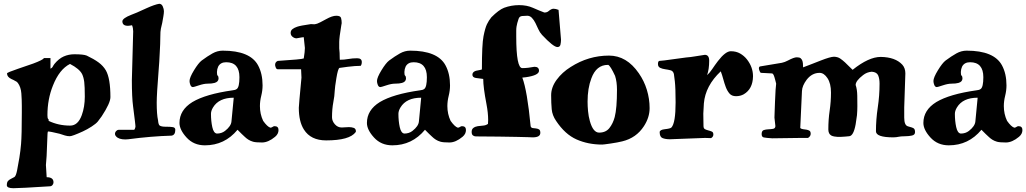

<svg xmlns="http://www.w3.org/2000/svg" viewBox="-20 -719 5409 1012"><path d="M242 263Q85 273 50.5 273Q16 273 16 257Q16 241 23 234Q30 227 39 223Q48 219 56 214Q64 209 70 179.5Q76 150 82 113Q88 76 91 40Q95 -8 95 -125V-161Q95 -194 92.5 -227Q90 -260 74 -282Q69 -289 59 -293Q51 -298 41 -302Q17 -313 17 -332Q17 -337 75 -356.5Q133 -376 155 -384Q206 -403 212 -413H246V-357Q255 -361 258 -367.5Q261 -374 267 -382Q290 -410 316 -421.5Q342 -433 372 -433Q420 -433 437 -426Q475 -408 499.5 -390Q524 -372 538 -348Q562 -306 562 -207Q562 -176 516 -106Q505 -90 495.5 -78.5Q486 -67 463 -52Q440 -37 416 -26Q361 -1 348 -1Q335 -1 322 -5Q309 -10 294 -14Q245 -26 233 -26Q230 -26 229 22Q226 120 222 151L226 215Q262 215 262 242Q262 250 256.5 256.5Q251 263 242 263ZM236 -82Q288 -57 349 -57Q350 -57 350 -57Q391 -57 411 -112Q427 -156 427 -209.5Q427 -263 424 -287Q421 -311 413 -328Q399 -356 349 -382Q293 -354 259 -268Q230 -196 230 -112Q230 -96 233.5 -92.5Q237 -89 237 -86.5Q237 -84 236.5 -84Q236 -84 236 -83Z M656 15 641 16Q606 16 592 0Q586 -6 586 -13Q586 -22 593 -29Q599 -35 606 -35H687Q689 -35 691.5 -42Q694 -49 694 -52.5Q694 -56 693 -64Q692 -72 691 -82Q688 -110 681.5 -158Q675 -206 675 -296L682 -554Q682 -571 676 -586Q661 -583 654 -583Q625 -583 625 -607Q626 -623 672 -641L702 -653L753 -676Q795 -695 819 -699Q832 -699 838 -685Q844 -671 844 -660Q844 -649 841 -632Q838 -615 835 -598L828 -568Q825 -555 825 -523Q825 -491 822 -442Q820 -393 816 -347Q806 -222 806 -178Q806 -116 813 -85Q815 -61 822 -57Q831 -51 854 -51H860Q877 -51 890.5 -49Q904 -47 904 -35Q904 -7 884 -4Q777 -1 656 15Z M1242 -312Q1242 -391 1172 -391Q1142 -391 1130 -368Q1124 -355 1123.5 -339.5Q1123 -324 1127.5 -320Q1132 -316 1132 -306Q1132 -288 1111 -282Q1098 -278 1073 -278Q1055 -278 1028 -269Q1001 -260 997 -260Q988 -260 983.5 -271Q979 -282 979 -292Q979 -310 1002.5 -348.5Q1026 -387 1043 -400Q1074 -423 1100 -437.5Q1126 -452 1154 -452Q1298 -452 1340 -375Q1364 -331 1364 -269Q1364 -242 1357 -214Q1350 -186 1350 -160Q1350 -118 1367 -82Q1389 -51 1405 -46Q1411 -46 1416.5 -50Q1422 -54 1427 -54Q1448 -54 1448 -33.5Q1448 -13 1430 2Q1394 32 1361 32Q1328 32 1314 28Q1300 24 1289 17Q1278 10 1270 2L1254 -13L1239 -28Q1233 -35 1232 -35Q1164 47 1060 47Q1001 47 963.5 6Q926 -35 926 -71Q926 -139 994 -181Q1064 -223 1206 -243Q1220 -244 1228 -250Q1242 -260 1242 -312ZM1103 -153Q1092 -135 1092 -119Q1092 -81 1099 -49Q1106 -17 1123 -15Q1148 -15 1166 -29Q1198 -54 1200 -79L1212 -204Q1134 -204 1103 -153Z M1587 -466 1581 -523H1580Q1575 -523 1543 -517Q1532 -517 1522 -525Q1512 -533 1512 -545.5Q1512 -558 1521.5 -565.5Q1531 -573 1546 -578Q1563 -584 1619 -592L1637 -591Q1653 -593 1669 -602L1699 -618Q1731 -636 1752.5 -636Q1774 -636 1777.5 -624.5Q1781 -613 1781 -597L1779 -586Q1768 -520 1768 -498Q1768 -476 1768 -464L1770 -440Q1770 -428 1770.5 -418Q1771 -408 1771 -404Q1794 -404 1816 -408Q1838 -412 1862.5 -412Q1887 -412 1887 -392Q1887 -379 1881 -372Q1853 -372 1813 -367Q1773 -362 1769 -361Q1761 -356 1753 -307Q1745 -258 1744.5 -242.5Q1744 -227 1742 -212Q1740 -197 1737 -181Q1730 -144 1730 -101Q1730 -81 1745 -64Q1760 -47 1781 -47L1819 -49Q1833 -49 1844.5 -45Q1856 -41 1856 -26Q1856 -25 1855 -24V-23Q1823 21 1699 21Q1618 21 1582 -36Q1555 -78 1555 -151Q1555 -163 1569 -310L1567 -354H1444Q1437 -354 1433.5 -363Q1430 -372 1430 -377Q1430 -392 1444 -398Q1571 -406 1581 -411Q1587 -447 1587 -466Z M2230 -312Q2230 -391 2160 -391Q2130 -391 2118 -368Q2112 -355 2111.5 -339.5Q2111 -324 2115.5 -320Q2120 -316 2120 -306Q2120 -288 2099 -282Q2086 -278 2061 -278Q2043 -278 2016 -269Q1989 -260 1985 -260Q1976 -260 1971.5 -271Q1967 -282 1967 -292Q1967 -310 1990.5 -348.5Q2014 -387 2031 -400Q2062 -423 2088 -437.5Q2114 -452 2142 -452Q2286 -452 2328 -375Q2352 -331 2352 -269Q2352 -242 2345 -214Q2338 -186 2338 -160Q2338 -118 2355 -82Q2377 -51 2393 -46Q2399 -46 2404.5 -50Q2410 -54 2415 -54Q2436 -54 2436 -33.5Q2436 -13 2418 2Q2382 32 2349 32Q2316 32 2302 28Q2288 24 2277 17Q2266 10 2258 2L2242 -13L2227 -28Q2221 -35 2220 -35Q2152 47 2048 47Q1989 47 1951.5 6Q1914 -35 1914 -71Q1914 -139 1982 -181Q2052 -223 2194 -243Q2208 -244 2216 -250Q2230 -260 2230 -312ZM2091 -153Q2080 -135 2080 -119Q2080 -81 2087 -49Q2094 -17 2111 -15Q2136 -15 2154 -29Q2186 -54 2188 -79L2200 -204Q2122 -204 2091 -153Z M2828 -19Q2828 5 2788 5Q2786 5 2764 4Q2742 3 2703 2.5Q2664 2 2609 1Q2554 0 2488 0Q2480 0 2473 -5Q2466 -10 2466 -24Q2466 -38 2475.5 -45Q2485 -52 2498.5 -54Q2512 -56 2526.5 -57Q2541 -58 2552 -66L2553 -87Q2553 -124 2544 -171Q2527 -259 2527 -303Q2507 -305 2488.5 -308Q2470 -311 2470 -325Q2470 -345 2504 -349Q2512 -350 2520 -353Q2520 -485 2528.5 -528Q2537 -571 2546.5 -591Q2556 -611 2570 -628Q2609 -667 2637 -678Q2675 -692 2716 -692Q2757 -692 2788.5 -678Q2820 -664 2849 -653Q2863 -653 2871 -660Q2886 -673 2897.5 -673Q2909 -673 2924 -667L2937 -510Q2937 -496 2934 -483.5Q2931 -471 2918 -471Q2897 -471 2837 -535Q2825 -548 2817.5 -565Q2810 -582 2802 -598Q2794 -614 2783.5 -625Q2773 -636 2759 -636Q2745 -636 2731.5 -634.5Q2718 -633 2713.5 -620Q2709 -607 2706.5 -597.5Q2704 -588 2702.5 -578.5Q2701 -569 2701 -557V-527Q2701 -360 2733 -360Q2749 -360 2765 -362Q2793 -366 2797 -367Q2821 -367 2821 -346Q2821 -322 2752 -312Q2738 -310 2733 -310Q2759 -241 2777 -53Q2780 -45 2788 -44Q2796 -43 2805 -42Q2814 -41 2821 -37Q2828 -33 2828 -19Z M2911 -82Q2891 -111 2888 -143Q2885 -175 2885 -217Q2885 -259 2914 -298.5Q2943 -338 2988 -366Q3082 -426 3190 -426Q3283 -426 3347 -333Q3375 -293 3389.5 -245.5Q3404 -198 3404 -149Q3404 -100 3374 -54Q3334 8 3260 26Q3236 32 3198.5 37.5Q3161 43 3154 43Q3080 43 3019 16Q2958 -11 2911 -82ZM3077 -183Q3077 -160 3079.5 -133Q3082 -106 3089 -81Q3106 -20 3138 -20Q3173 -20 3192 -44Q3211 -68 3220 -102Q3232 -148 3232 -246Q3232 -288 3222 -319Q3198 -371 3186 -377Q3185 -377 3184 -377Q3123 -377 3097 -306Q3077 -254 3077 -183Z M3696 8 3511 15Q3488 15 3472.5 9Q3457 3 3457 -23Q3458 -35 3484 -38Q3513 -41 3519 -47Q3541 -71 3541 -179Q3541 -254 3537 -290Q3533 -326 3532 -329Q3528 -345 3514.5 -348.5Q3501 -352 3486 -354Q3471 -356 3459.5 -361.5Q3448 -367 3448 -381.5Q3448 -396 3455 -398Q3475 -399 3522 -406L3596 -416Q3622 -418 3644 -422Q3690 -430 3695 -430Q3718 -430 3718 -399Q3718 -354 3707 -323Q3720 -334 3734 -355Q3748 -376 3764 -397Q3804 -449 3832 -449Q3860 -449 3881 -437Q3902 -425 3917 -406Q3949 -365 3949 -317Q3948 -250 3900 -222Q3882 -212 3859.5 -212Q3837 -212 3825 -226Q3813 -240 3805.5 -260Q3798 -280 3792 -302.5Q3786 -325 3779 -343Q3698 -267 3690 -174Q3688 -147 3687 -120L3688 -55Q3688 -42 3696 -38Q3704 -34 3714 -31.5Q3724 -29 3732 -25.5Q3740 -22 3740 -10Q3740 2 3728 9Z M4200 8 4050 10Q4018 8 4006 5.5Q3994 3 3994.5 -13.5Q3995 -30 4006 -33.5Q4017 -37 4030.5 -37.5Q4044 -38 4055 -40Q4066 -42 4067 -54L4062 -99Q4062 -105 4063 -129.5Q4064 -154 4065 -184Q4068 -260 4071 -278L4067 -294L4062 -312Q4056 -332 4049 -332L3992 -335Q3987 -335 3983.5 -345Q3980 -355 3980 -358Q3980 -368 3987 -369L4101 -388Q4116 -391 4133 -400Q4165 -417 4179.5 -417Q4194 -417 4200 -412Q4206 -407 4209 -399Q4213 -388 4213 -364Q4236 -372 4260 -382Q4284 -392 4306 -400Q4357 -420 4376 -420Q4377 -420 4377 -420Q4396 -419 4408.5 -410.5Q4421 -402 4433.5 -390.5Q4446 -379 4456.5 -368Q4467 -357 4474 -351Q4559 -419 4622 -419Q4699 -418 4736 -378Q4752 -360 4752 -332L4746 -153V-99Q4746 -58 4766 -53Q4790 -47 4796.5 -42Q4803 -37 4803 -22.5Q4803 -8 4786.5 -4.5Q4770 -1 4753.5 -1Q4737 -1 4729.5 0Q4722 1 4716 2L4704 4Q4698 5 4689 5Q4597 5 4597 -27Q4597 -89 4606.5 -152Q4616 -215 4616 -278Q4616 -305 4608.5 -322Q4601 -339 4575 -341Q4549 -339 4529 -323Q4490 -293 4490 -271Q4498 -248 4498.5 -214.5Q4499 -181 4499 -159Q4499 -137 4497 -112Q4494 -88 4490 -64Q4479 -3 4456 -1Q4451 0 4434.5 1Q4418 2 4410.5 2.5Q4403 3 4395.5 2.5Q4388 2 4378 0.5Q4368 -1 4361 -5Q4346 -14 4346 -37Q4346 -89 4353 -136Q4360 -183 4360 -231Q4360 -279 4341.5 -307Q4323 -335 4300 -335Q4260 -335 4232 -299Q4208 -267 4207 -239L4198 -44Q4204 -39 4213 -38Q4222 -37 4231 -35.5Q4240 -34 4246.5 -30Q4253 -26 4253 -13.5Q4253 -1 4239 8Z M5163 -312Q5163 -391 5093 -391Q5063 -391 5051 -368Q5045 -355 5044.5 -339.5Q5044 -324 5048.5 -320Q5053 -316 5053 -306Q5053 -288 5032 -282Q5019 -278 4994 -278Q4976 -278 4949 -269Q4922 -260 4918 -260Q4909 -260 4904.5 -271Q4900 -282 4900 -292Q4900 -310 4923.5 -348.5Q4947 -387 4964 -400Q4995 -423 5021 -437.5Q5047 -452 5075 -452Q5219 -452 5261 -375Q5285 -331 5285 -269Q5285 -242 5278 -214Q5271 -186 5271 -160Q5271 -118 5288 -82Q5310 -51 5326 -46Q5332 -46 5337.5 -50Q5343 -54 5348 -54Q5369 -54 5369 -33.5Q5369 -13 5351 2Q5315 32 5282 32Q5249 32 5235 28Q5221 24 5210 17Q5199 10 5191 2L5175 -13L5160 -28Q5154 -35 5153 -35Q5085 47 4981 47Q4922 47 4884.5 6Q4847 -35 4847 -71Q4847 -139 4915 -181Q4985 -223 5127 -243Q5141 -244 5149 -250Q5163 -260 5163 -312ZM5024 -153Q5013 -135 5013 -119Q5013 -81 5020 -49Q5027 -17 5044 -15Q5069 -15 5087 -29Q5119 -54 5121 -79L5133 -204Q5055 -204 5024 -153Z"/></svg>

Font: Miltonian Tattoo
Style: Regular
Weight: 400
Designer: Pablo Impallari
Foundry: Pablo Impallari
Version: Version 1.008